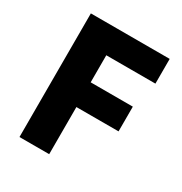

<svg xmlns="http://www.w3.org/2000/svg" viewBox="-173 -873 950 1002"><g transform="rotate(30 302.0 -372.5)"><path d="M86 0H265V-284H519V-433H265V-596H561V-745H86Z"/></g></svg>

Font: Noto Sans JP Black
Style: Regular
Weight: 900
Designer: Ryoko NISHIZUKA 西塚涼子 (kana, bopomofo & ideographs); Paul D. Hunt (Latin, Greek & Cyrillic); Sandoll Communications 산돌커뮤니
Foundry: Adobe
Version: Version 2.002;hotconv 1.0.116;makeotfexe 2.5.65601